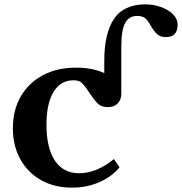

<svg xmlns="http://www.w3.org/2000/svg" viewBox="-20 -850 834 880"><path d="M502 -121 528 -83Q491 -39 434 -14.5Q377 10 310 10Q229 10 168 -24.5Q107 -59 73 -120.5Q39 -182 39 -262Q39 -346 75.5 -408.5Q112 -471 177 -505.5Q242 -540 329 -540Q403 -540 458 -515V-572Q458 -697 502.5 -763.5Q547 -830 647 -830Q683 -830 717 -818Q751 -806 772.5 -785Q794 -764 794 -736Q794 -710 781.5 -695Q769 -680 740 -680Q714 -680 699.5 -694Q685 -708 671 -732Q655 -761 642 -769Q629 -777 609 -777Q571 -777 553.5 -744.5Q536 -712 536 -638V-420Q536 -394 520 -376.5Q504 -359 474 -359Q446 -359 430.5 -373.5Q415 -388 400 -410Q382 -437 370.5 -452.5Q359 -468 348 -475Q337 -482 317 -482Q258 -482 225.5 -429Q193 -376 193 -278Q193 -172 231.5 -114Q270 -56 343 -56Q383 -56 424 -73Q465 -90 502 -121Z"/></svg>

Font: Libre Baskerville
Style: Bold
Weight: 700
Designer: Pablo Impallari, Rodrigo Fuenzalida
Foundry: Pablo Impallari, Rodrigo Fuenzalida
Version: Version 1.051; ttfautohint (v1.8.4.7-5d5b)